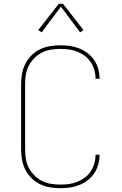

<svg xmlns="http://www.w3.org/2000/svg" viewBox="-20 -981 640 1009"><path d="M297 8Q270 8 242.5 3.5Q215 -1 190.5 -13Q166 -25 146 -44.5Q126 -64 113.5 -88.5Q101 -113 96 -140.5Q91 -168 91 -195V-540Q91 -567 96 -594.5Q101 -622 113.5 -646.5Q126 -671 146 -690.5Q166 -710 190.5 -722Q215 -734 242.5 -738.5Q270 -743 297 -743Q323 -743 348 -739.5Q373 -736 396.5 -726.5Q420 -717 440.5 -701.5Q461 -686 475 -665Q489 -644 496 -619.5Q503 -595 503 -570Q503 -569 503 -568.5Q503 -568 503 -567H482Q482 -568 482 -568.5Q482 -569 482 -569Q482 -592 475.5 -614Q469 -636 456.5 -655Q444 -674 425.5 -687.5Q407 -701 386 -709.5Q365 -718 342.5 -721Q320 -724 297 -724Q272 -724 247.5 -720Q223 -716 201 -705Q179 -694 161 -676Q143 -658 131.5 -636Q120 -614 116 -589.5Q112 -565 112 -540V-195Q112 -170 116 -145.5Q120 -121 131.5 -99Q143 -77 161 -59Q179 -41 201 -30Q223 -19 247.5 -15Q272 -11 297 -11Q320 -11 342.5 -14Q365 -17 386 -25.5Q407 -34 425.5 -47.5Q444 -61 456.5 -80Q469 -99 475.5 -121Q482 -143 482 -166Q482 -166 482 -166.5Q482 -167 482 -168H503Q503 -167 503 -166.5Q503 -166 503 -165Q503 -140 496 -115.5Q489 -91 475 -70Q461 -49 440.5 -33.5Q420 -18 396.5 -8.5Q373 1 348 4.5Q323 8 297 8ZM199 -811 181 -823 289 -961H311L419 -823L401 -811L300 -946Z"/></svg>

Font: Zed Sans Thin Extended
Style: Regular
Weight: 100
Width: 7
Designer: Belleve Invis
Foundry: Belleve Invis
Version: Version 1.0.0; ttfautohint (v1.8.4)